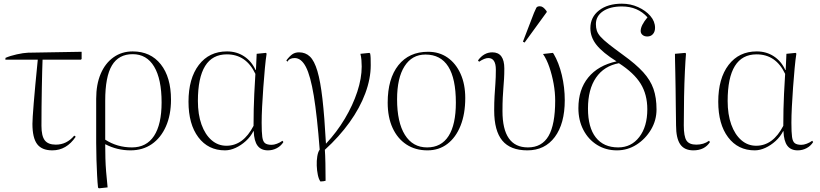

<svg xmlns="http://www.w3.org/2000/svg" viewBox="-20 -802 4448 1042"><path d="M264 14Q207 14 181.5 -20Q156 -54 156 -130Q156 -156 163 -242Q170 -328 185 -478H9L10 -488Q35 -499 71 -507Q107 -515 132 -516L423 -521V-482L419 -478H211Q210 -456 209 -416Q208 -376 207 -325.5Q206 -275 205.5 -221.5Q205 -168 205 -119Q205 -64 223 -40.5Q241 -17 283 -17Q342 -17 383 -66L391 -60Q341 14 264 14Z M517 220 512 216Q509 189 507 149.5Q505 110 503.5 64.5Q502 19 502 -26V-266Q502 -344 526.5 -401.5Q551 -459 596 -491Q641 -523 700 -523Q797 -523 852.5 -453Q908 -383 908 -261Q908 -178 880.5 -116Q853 -54 804 -20Q755 14 688 14Q616 14 552 -19H551Q551 22 552 57.5Q553 93 556 130Q559 167 564 215ZM696 -2Q775 -2 816 -64.5Q857 -127 857 -246Q857 -373 816.5 -440.5Q776 -508 700 -508Q624 -508 587.5 -447Q551 -386 551 -256V-44Q616 -2 696 -2Z M1201 14Q1110 14 1056.5 -57Q1003 -128 1003 -250Q1003 -376 1059 -449.5Q1115 -523 1212 -523Q1264 -523 1304.5 -496.5Q1345 -470 1367 -422H1369L1373 -510L1423 -515L1427 -511Q1422 -480 1417.5 -431Q1413 -382 1409 -327.5Q1405 -273 1402.5 -222.5Q1400 -172 1400 -136Q1400 -84 1403.5 -58.5Q1407 -33 1419 -24.5Q1431 -16 1454 -16Q1467 -16 1483 -22Q1499 -28 1513 -38L1518 -31Q1505 -10 1482.5 2Q1460 14 1434 14Q1397 14 1378 -11Q1359 -36 1357 -90H1355Q1340 -60 1314 -36.5Q1288 -13 1258.5 0.5Q1229 14 1201 14ZM1209 -11Q1300 -11 1356 -119Q1356 -169 1357 -209Q1358 -249 1360 -293.5Q1362 -338 1366 -401Q1316 -507 1211 -507Q1054 -507 1054 -254Q1054 -181 1073.5 -126.5Q1093 -72 1128 -41.5Q1163 -11 1209 -11Z M1719 183Q1710 171 1705 147.5Q1700 124 1699 97Q1698 70 1702 46Q1706 22 1715 10Q1701 -173 1683 -282Q1665 -391 1640 -439Q1615 -487 1579 -487Q1550 -487 1540 -467L1534 -474Q1553 -499 1568 -508.5Q1583 -518 1603 -518Q1638 -518 1662 -495Q1686 -472 1702.5 -416.5Q1719 -361 1730 -265Q1741 -169 1749 -22Q1808 -85 1851.5 -158Q1895 -231 1919 -304Q1943 -377 1943 -441Q1943 -459 1941.5 -476.5Q1940 -494 1936 -510L1985 -515L1989 -511Q1991 -501 1991.5 -486.5Q1992 -472 1992 -448Q1992 -375 1962.5 -295.5Q1933 -216 1877 -138Q1821 -60 1743 11Q1745 36 1746 84Q1747 132 1747 179Q1745 180 1736 181.5Q1727 183 1719 183Z M2300 14Q2234 14 2185.5 -18Q2137 -50 2110.5 -108Q2084 -166 2084 -245Q2084 -375 2142 -448Q2200 -521 2303 -521Q2364 -521 2409 -489.5Q2454 -458 2479.5 -401.5Q2505 -345 2505 -270Q2505 -184 2479.5 -120Q2454 -56 2408 -21Q2362 14 2300 14ZM2298 -2Q2375 -2 2414.5 -64Q2454 -126 2454 -245Q2454 -506 2289 -506Q2216 -506 2175.5 -442.5Q2135 -379 2135 -263Q2135 -138 2177.5 -70Q2220 -2 2298 -2Z M2842 14Q2750 14 2706 -39Q2662 -92 2662 -203Q2662 -247 2664 -281Q2666 -315 2668.5 -348.5Q2671 -382 2671 -424Q2671 -487 2630 -487Q2610 -487 2580 -467L2574 -474Q2606 -518 2652 -518Q2717 -518 2717 -430Q2717 -399 2715.5 -374.5Q2714 -350 2712 -326Q2710 -302 2708.5 -272Q2707 -242 2707 -199Q2707 -2 2845 -2Q2921 -2 2957 -64Q2993 -126 2993 -256Q2993 -301 2984.5 -348Q2976 -395 2961.5 -437.5Q2947 -480 2927 -509L2980 -515L2984 -511Q3013 -462 3029 -395Q3045 -328 3045 -258Q3045 -131 2991 -58.5Q2937 14 2842 14ZM2827 -571 2818 -576 2878 -732Q2886 -751 2890.5 -759.5Q2895 -768 2910 -768Q2919 -768 2927.5 -762Q2936 -756 2947 -741V-736Z M3328 14Q3268 14 3220.5 -15.5Q3173 -45 3146 -97Q3119 -149 3119 -215Q3119 -316 3172.5 -381.5Q3226 -447 3326 -469Q3251 -516 3217.5 -558Q3184 -600 3184 -649Q3184 -709 3231 -745.5Q3278 -782 3355 -782Q3402 -782 3443 -763.5Q3484 -745 3509.5 -715.5Q3535 -686 3535 -651Q3535 -630 3523.5 -617Q3512 -604 3493 -604Q3477 -604 3467 -612.5Q3457 -621 3457 -634Q3457 -664 3494 -708Q3441 -767 3355 -767Q3291 -767 3252.5 -741Q3214 -715 3214 -671Q3214 -652 3219 -636Q3224 -620 3239 -603Q3254 -586 3283 -563Q3312 -540 3360 -505Q3431 -454 3470.5 -410.5Q3510 -367 3526.5 -319.5Q3543 -272 3543 -208Q3543 -149 3513 -98.5Q3483 -48 3434.5 -17Q3386 14 3328 14ZM3335 -2Q3406 -2 3449.5 -58.5Q3493 -115 3493 -209Q3493 -289 3457 -347.5Q3421 -406 3339 -459Q3258 -444 3214.5 -380.5Q3171 -317 3171 -213Q3171 -110 3213.5 -56Q3256 -2 3335 -2Z M3743 14Q3694 14 3671.5 -19Q3649 -52 3649 -122Q3649 -132 3648.5 -162Q3648 -192 3647.5 -233.5Q3647 -275 3646.5 -320Q3646 -365 3645 -405.5Q3644 -446 3643.5 -474.5Q3643 -503 3643 -510L3699 -515L3703 -511Q3700 -477 3697 -415Q3694 -353 3692.5 -276.5Q3691 -200 3691 -122Q3691 -62 3705.5 -39.5Q3720 -17 3759 -17Q3799 -17 3828 -38L3833 -31Q3804 14 3743 14Z M4076 14Q3985 14 3931.5 -57Q3878 -128 3878 -250Q3878 -376 3934 -449.5Q3990 -523 4087 -523Q4139 -523 4179.5 -496.5Q4220 -470 4242 -422H4244L4248 -510L4298 -515L4302 -511Q4297 -480 4292.5 -431Q4288 -382 4284 -327.5Q4280 -273 4277.5 -222.5Q4275 -172 4275 -136Q4275 -84 4278.5 -58.5Q4282 -33 4294 -24.5Q4306 -16 4329 -16Q4342 -16 4358 -22Q4374 -28 4388 -38L4393 -31Q4380 -10 4357.5 2Q4335 14 4309 14Q4272 14 4253 -11Q4234 -36 4232 -90H4230Q4215 -60 4189 -36.5Q4163 -13 4133.5 0.5Q4104 14 4076 14ZM4084 -11Q4175 -11 4231 -119Q4231 -169 4232 -209Q4233 -249 4235 -293.5Q4237 -338 4241 -401Q4191 -507 4086 -507Q3929 -507 3929 -254Q3929 -181 3948.5 -126.5Q3968 -72 4003 -41.5Q4038 -11 4084 -11Z"/></svg>

Font: Display Extralight
Style: Regular
Weight: 200
Designer: Latin by Veronika Burian and Jose Scaglione. Greek by Irene Vlachou. Cyrillic by Vera Evstafieva.
Foundry: TypeTogether
Version: Version 3.002